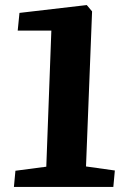

<svg xmlns="http://www.w3.org/2000/svg" viewBox="-20 -739 493 759"><path d="M183 -618H50L57 -688L323 -719L344 -694L320 -81L434 -65L428 0H35L41 -64L163 -80Z"/></svg>

Font: Literata 18pt
Style: Bold Italic
Weight: 700
Italic angle: -2°
Designer: Latin by Veronika Burian and Jose Scaglione. Greek by Irene Vlachou. Cyrillic by Vera Evstafieva
Foundry: TypeTogether
Version: Version 3.103;gftools[0.9.29]